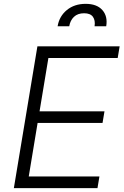

<svg xmlns="http://www.w3.org/2000/svg" viewBox="-20 -965 634 985"><path d="M51.1 0 171.9 -727.3H593.8L583.8 -667.6H228.3L182.9 -393.8H516L506 -334.2H172.9L127.5 -59.7H490.1L480.1 0ZM275.6 -830.3Q284.1 -881.7 323 -913.5Q361.9 -945.3 419.4 -945.3Q476.6 -945.3 505 -913.5Q533.4 -881.7 524.9 -830.3H465.2Q469.8 -860.4 456.7 -878.7Q443.5 -897 411.6 -897Q378.6 -897 359.4 -878.6Q340.2 -860.1 335.2 -830.3Z"/></svg>

Font: Karasuma Gothic
Style: Light Italic
Weight: 300
Italic angle: 9.39998°
Designer: Rasmus Andersson / Ryoko Nishizuka
Foundry: rsms
Version: Version 1.00